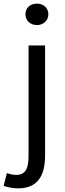

<svg xmlns="http://www.w3.org/2000/svg" viewBox="-64 -793 359 1056"><path d="M36 243C143 243 184 173 184 62V-543H93V62C93 128 80 169 25 169C6 169 -12 164 -26 159L-44 229C-25 236 3 243 36 243ZM139 -655C174 -655 202 -680 202 -714C202 -751 174 -773 139 -773C103 -773 76 -751 76 -714C76 -680 103 -655 139 -655Z"/></svg>

Font: Noto Sans CJK SC Regular
Style: Regular
Weight: 400
Designer: Ryoko NISHIZUKA (kana & ideographs); Paul D. Hunt (Latin, Greek & Cyrillic); Wenlong ZHANG (bopomofo); Sandoll Communica
Foundry: Adobe Systems Incorporated
Version: Version 1.004;PS 1.004;hotconv 1.0.82;makeotf.lib2.5.63406